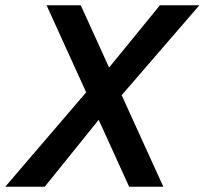

<svg xmlns="http://www.w3.org/2000/svg" viewBox="-84 -710 778 730"><path d="M-64 0 259 -377 316 -435 524 -690H674L363 -330L307 -274L86 0ZM407 0 93 -690H223L537 0Z"/></svg>

Font: Radio Canada Big Medium
Style: Italic
Weight: 500
Italic angle: -12°
Designer: Étienne Aubert Bonn
Foundry: Coppers and Brasses
Version: Version 1.001